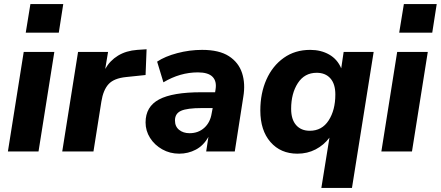

<svg xmlns="http://www.w3.org/2000/svg" viewBox="-20 -747 2174 947"><path d="M107 -586 130 -727H292L270 -586ZM19 0 97 -491H248L170 0Z M287 0 365 -491H513L499 -407Q522 -448 562 -472.5Q602 -497 657 -501L703 -504L698 -377L602 -367Q542 -361 515.5 -332Q489 -303 480 -246L441 0Z M864 11Q818 11 780 -10.5Q742 -32 720 -67Q698 -102 698 -143Q698 -221 764.5 -256.5Q831 -292 973 -292H1041L1043 -305Q1050 -346 1028.5 -368Q1007 -390 956 -390Q868 -390 786 -341L755 -443Q794 -469 854.5 -485Q915 -501 977 -501Q1061 -501 1109 -470Q1157 -439 1174 -386.5Q1191 -334 1180 -269L1138 0H997L1008 -72Q984 -29 946 -9Q908 11 864 11ZM915 -90Q958 -90 987.5 -116.5Q1017 -143 1024 -188L1029 -214H976Q903 -214 873 -200.5Q843 -187 843 -153Q843 -123 863.5 -106.5Q884 -90 915 -90Z M1565 180 1605 -68Q1577 -31 1536.5 -10Q1496 11 1447 11Q1364 11 1314 -46.5Q1264 -104 1264 -202Q1264 -287 1294 -354.5Q1324 -422 1379.5 -461.5Q1435 -501 1510 -501Q1563 -501 1603.5 -478Q1644 -455 1663 -410L1675 -491H1823L1716 180ZM1508 -102Q1568 -102 1601 -153Q1634 -204 1634 -281Q1634 -333 1609.5 -360.5Q1585 -388 1542 -388Q1482 -388 1449 -337Q1416 -286 1416 -210Q1416 -158 1440.5 -130Q1465 -102 1508 -102Z M1949 -586 1972 -727H2134L2112 -586ZM1861 0 1939 -491H2090L2012 0Z"/></svg>

Font: Nunito Sans ExtraBold
Style: Italic
Weight: 800
Italic angle: -9°
Designer: Vernon Adams
Foundry: Vernon Adams
Version: Version 3.006; ttfautohint (v1.8.3)